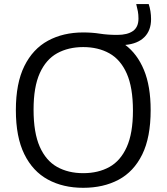

<svg xmlns="http://www.w3.org/2000/svg" viewBox="-20 -908 814 938"><path d="M386.5 9.5Q288 9.5 214 -30.8Q140 -71 98.8 -154.8Q57.5 -238.5 57.5 -370Q57.5 -501.5 99 -585.2Q140.5 -669 214.5 -709.2Q288.5 -749.5 386.5 -749.5Q430 -749.5 468 -743.5Q506 -737.5 553 -737.5Q602.5 -737.5 629.5 -756.5Q656.5 -775.5 656.5 -817.5Q656.5 -836.5 653.5 -852.8Q650.5 -869 645.5 -888H706.5Q718 -853.5 718 -814.5Q718 -759 685.2 -726.5Q652.5 -694 592 -688.5Q650.5 -645 683.2 -566.2Q716 -487.5 716 -370Q716 -237 674.8 -153.2Q633.5 -69.5 559.5 -30Q485.5 9.5 386.5 9.5ZM386.5 -62Q460 -62 514.5 -92.2Q569 -122.5 599.2 -189.8Q629.5 -257 629.5 -367.5Q629.5 -480.5 599.2 -548.8Q569 -617 514.2 -647.5Q459.5 -678 386.5 -678Q314 -678 259.2 -647.8Q204.5 -617.5 174.2 -550.2Q144 -483 144 -372.5Q144 -259.5 174.2 -191.2Q204.5 -123 259 -92.5Q313.5 -62 386.5 -62Z"/></svg>

Font: Encode Sans SemiExpanded SemiExpanded
Style: Regular
Weight: 400
Width: 6
Designer: Multiple Designers
Foundry: Impallari Type
Version: Version 3.000; ttfautohint (v1.8.3) -l 8 -r 50 -G 200 -x 14 